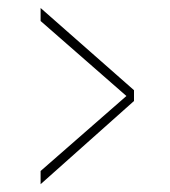

<svg xmlns="http://www.w3.org/2000/svg" viewBox="-20 -508 424 480"><path d="M81.5 -47.5V-80.5L296 -268L81.5 -455.5V-488L315 -282.5V-255.5Z"/></svg>

Font: Imbue 50pt Black
Style: Regular
Weight: 900
Designer: Tyler Finck
Foundry: Etcetera Type Company
Version: Version 1.102; ttfautohint (v1.8.3)